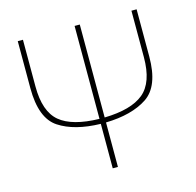

<svg xmlns="http://www.w3.org/2000/svg" viewBox="-104 -822 949 930"><g transform="rotate(-15 370.0 -357.0)"><path d="M660 -714H634V-481Q634 -354 571.5 -302.5Q509 -251 375 -248V-714H349V-248Q213 -251 151.5 -302.5Q90 -354 90 -480V-714H64V-478Q64 -327 141 -276.5Q218 -226 349 -223V0H375V-223Q505 -226 582.5 -277Q660 -328 660 -477Z"/></g></svg>

Font: Noto Sans UI Thin
Style: Regular
Weight: 250
Designer: Monotype Design Team
Foundry: Monotype Imaging Inc.
Version: Version 1.901